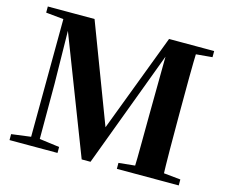

<svg xmlns="http://www.w3.org/2000/svg" viewBox="-104 -886 1214 1028"><g transform="rotate(15 503.5 -372.0)"><path d="M27 0V-33L149 -49H172L293 -33V0ZM40 -710V-744H195V-696H180ZM134 0 138 -744H176L182 -353V0ZM427 0 157 -699H150V-744H299L519 -164H492L499 -182L712 -744H767V-699H738L725 -666L476 0ZM622 0V-33L779 -49H806L965 -33V0ZM711 0Q714 -87 714 -172Q714 -257 715 -327L719 -744H873Q870 -657 869.5 -570Q869 -483 869 -394V-349Q869 -260 869.5 -173Q870 -86 873 0ZM791 -696V-744H962V-710L807 -696Z"/></g></svg>

Font: Noto Serif JP ExtraBold
Style: Regular
Weight: 800
Designer: Ryoko NISHIZUKA 西塚涼子 (kana & ideographs); Frank Grießhammer (Latin, Greek & Cyrillic); Wenlong ZHANG 张文龙 (bopomofo); San
Foundry: Adobe
Version: Version 2.003-H1;hotconv 1.1.1;makeotfexe 2.6.0